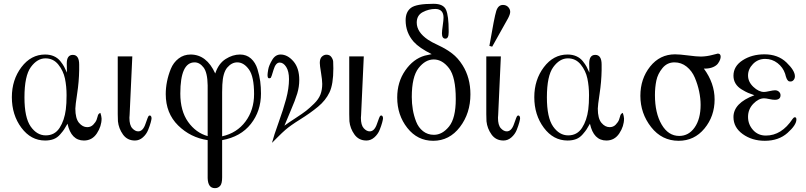

<svg xmlns="http://www.w3.org/2000/svg" viewBox="-20 -725 4215 1004"><path d="M42 -216.8Q42 -307.6 92 -373.8Q142.1 -439.9 215.8 -439.9Q241.7 -439.9 262 -430.9Q282.2 -421.9 295.7 -405Q309.1 -388.2 315.4 -376Q321.8 -363.8 330.1 -345.2Q329.1 -364.3 329.1 -393.1Q329.1 -438 360.8 -438Q394 -438 394 -387.2V-357.9Q393.1 -297.9 383.5 -235.4Q374 -172.9 374 -157.2Q374 -105.5 393.1 -82.8Q412.1 -60.1 436 -60.1Q455.1 -60.1 467.5 -73Q480 -85.9 484.9 -98.1Q487.8 -105 490 -114.5Q492.2 -124 495.1 -127.9Q498 -131.8 504.9 -134.8Q510.7 -117.7 511.2 -105Q511.2 -64.9 486.6 -27.6Q461.9 9.8 418.9 9.8Q352.1 9.8 333 -78.1Q320.8 -57.1 315.4 -48.6Q310.1 -40 294.9 -22.5Q279.8 -4.9 260.5 2.4Q241.2 9.8 215.8 9.8Q141.6 9.8 91.8 -57.1Q42 -124 42 -216.8ZM107.9 -215.8Q107.9 -109.9 140.4 -63.5Q172.9 -17.1 219.2 -17.1Q266.1 -17.1 291.5 -56.2Q316.9 -95.2 324.2 -152.8Q328.1 -182.6 328.1 -227.1Q328.1 -273.9 319.6 -314.5Q311 -355 284.9 -387.5Q258.8 -419.9 217.8 -419.9Q174.8 -419.9 141.4 -374.3Q107.9 -328.6 107.9 -215.8Z M595.7 -127.9V-430.2H671.9L657.7 -123Q657.7 -121.1 657.2 -116.5Q656.7 -111.8 656.7 -108.9Q656.7 -70.8 671.6 -54.4Q686.5 -38.1 702.6 -38.1Q727.5 -38.1 740.7 -77.1Q753.9 -116.2 757.8 -119.1Q763.7 -123 768.1 -119.1Q772.5 -115.2 772.5 -106.9Q772.5 -101.1 768.1 -84.5Q763.7 -67.9 754.6 -45.4Q745.6 -22.9 727.1 -6.6Q708.5 9.8 685.5 9.8Q645.5 9.8 623 -21.7Q600.6 -53.2 596.7 -90.8Q595.7 -103 595.7 -127.9Z M846.7 -232.9Q846.7 -265.1 853.3 -298.6Q859.9 -332 873.3 -365Q886.7 -397.9 913.8 -418.9Q940.9 -439.9 976.6 -439.9Q1060.5 -439.9 1105.5 -340.8Q1122.6 -392.6 1159.7 -416.3Q1196.8 -439.9 1234.9 -439.9Q1269 -439.9 1292.5 -418.9Q1315.9 -397.9 1326.4 -363.5Q1336.9 -329.1 1340.8 -299.1Q1344.7 -269 1344.7 -235.8Q1344.7 -144 1291.7 -76.9Q1238.8 -9.8 1141.6 7.8V202.1Q1141.6 234.4 1131.8 246.1Q1120.6 259.3 1103.5 258.8Q1067.4 258.8 1065.9 206.1V7.8Q976.1 -5.4 911.4 -69.1Q846.7 -132.8 846.7 -232.9ZM922.9 -235.8Q922.9 -145 963.4 -87.9Q1003.9 -30.8 1065.9 -13.2V-278.8Q1064.9 -345.7 1044.4 -372.3Q1023.9 -398.9 997.6 -398.9Q922.9 -398.9 922.9 -235.8ZM1141.6 -12.2Q1218.8 -29.3 1263.7 -89.6Q1308.6 -149.9 1308.6 -232.9Q1308.6 -324.7 1281.7 -361.8Q1254.9 -398.9 1220.7 -398.9Q1191.9 -398.9 1168.7 -372.1Q1145.5 -345.2 1142.6 -282.2Q1141.6 -269 1141.6 -243.2Z M1378.9 -332Q1378.9 -340.8 1382.6 -361.8Q1386.2 -382.8 1403.1 -411.4Q1419.9 -439.9 1447.3 -439.9Q1483.4 -439.9 1514.2 -404.5Q1544.9 -369.1 1544.9 -307.1Q1544.9 -271 1534.4 -236.1Q1523.9 -201.2 1500 -146Q1476.1 -90.8 1467.3 -67.9Q1486.3 -82 1524.7 -106.9Q1563 -131.8 1581.1 -146Q1599.1 -160.2 1622.6 -183.1Q1646 -206.1 1655.5 -230.5Q1665 -254.9 1665 -286.1Q1665 -306.2 1658.7 -344.5Q1652.3 -382.8 1652.3 -396Q1652.3 -418.9 1663.3 -429Q1674.3 -439 1687 -439Q1704.1 -439 1712.6 -427Q1721.2 -415 1722.2 -403.1Q1723.1 -391.1 1723.1 -367.2Q1723.1 -284.2 1703.1 -242.2Q1683.1 -200.2 1643.1 -167Q1603 -133.8 1550 -100.8Q1497.1 -67.9 1471.2 -44.9Q1457 -32.7 1432.6 -8.3Q1408.2 16.1 1402.3 22Q1412.1 -16.1 1436.5 -83.5Q1460.9 -150.9 1476.1 -207Q1491.2 -263.2 1491.2 -311Q1491.2 -352.1 1476.6 -375Q1461.9 -397.9 1442.4 -397.9Q1421.4 -397.9 1410.2 -359.4Q1398.9 -320.8 1396 -317.9Q1378.9 -309.1 1378.9 -332Z M1806.2 -127.9V-430.2H1882.3L1868.2 -123Q1868.2 -121.1 1867.7 -116.5Q1867.2 -111.8 1867.2 -108.9Q1867.2 -70.8 1882.1 -54.4Q1897 -38.1 1913.1 -38.1Q1938 -38.1 1951.2 -77.1Q1964.4 -116.2 1968.3 -119.1Q1974.1 -123 1978.5 -119.1Q1982.9 -115.2 1982.9 -106.9Q1982.9 -101.1 1978.5 -84.5Q1974.1 -67.9 1965.1 -45.4Q1956.1 -22.9 1937.5 -6.6Q1918.9 9.8 1896 9.8Q1856 9.8 1833.5 -21.7Q1811 -53.2 1807.1 -90.8Q1806.2 -103 1806.2 -127.9Z M2057.1 -214.8Q2057.1 -295.9 2099.1 -356.4Q2141.1 -417 2201.2 -434.1Q2225.1 -439.9 2237.3 -441.9Q2172.4 -474.1 2143.1 -506.8Q2101.1 -554.7 2101.1 -619.1Q2101.1 -663.1 2129.2 -684.1Q2157.2 -705.1 2246.1 -705.1H2248Q2298.8 -705.1 2312.5 -673.6Q2326.2 -642.1 2326.2 -564V-556.2Q2326.2 -522.9 2309.1 -522.9Q2291 -522.9 2291 -550.8Q2291 -563 2295.2 -591.6Q2299.3 -620.1 2299.3 -632.8Q2299.3 -677.7 2256.3 -678.2Q2222.2 -678.2 2190.7 -661.6Q2159.2 -645 2159.2 -606.9Q2159.2 -557.1 2218.3 -517.1Q2234.4 -505.9 2273.7 -487.5Q2313 -469.2 2344 -445.6Q2375 -421.9 2398.9 -383.8Q2439.9 -318.8 2439.9 -231.9Q2439.9 -132.8 2385 -60.8Q2330.1 11.2 2245.1 11.2Q2163.1 11.2 2110.1 -55.9Q2057.1 -123 2057.1 -214.8ZM2133.3 -217.8Q2133.3 -183.6 2138.7 -151.9Q2144 -120.1 2156 -89.1Q2168 -58.1 2192.1 -39.1Q2216.3 -20 2249 -20Q2293 -20 2328.1 -63.5Q2363.3 -106.9 2363.3 -207Q2363.3 -322.3 2328.1 -368.2Q2293 -414.1 2248 -414.1Q2204.1 -414.1 2168.7 -368.9Q2133.3 -323.7 2133.3 -217.8Z M2522.9 -127.9V-430.2H2599.1L2585 -123Q2585 -121.1 2584.5 -116.5Q2584 -111.8 2584 -108.9Q2584 -70.8 2598.9 -54.4Q2613.8 -38.1 2629.9 -38.1Q2654.8 -38.1 2668 -77.1Q2681.2 -116.2 2685.1 -119.1Q2690.9 -123 2695.3 -119.1Q2699.7 -115.2 2699.7 -106.9Q2699.7 -101.1 2695.3 -84.5Q2690.9 -67.9 2681.9 -45.4Q2672.9 -22.9 2654.3 -6.6Q2635.7 9.8 2612.8 9.8Q2572.8 9.8 2550.3 -21.7Q2527.8 -53.2 2523.9 -90.8Q2522.9 -103 2522.9 -127.9ZM2539.1 -484.9Q2564.9 -635.7 2575 -667.5Q2585 -699.2 2609.9 -699.2Q2627 -699.2 2637.5 -688Q2647.9 -676.8 2647.9 -663.1Q2647.9 -650.9 2637 -629.9Q2626 -608.9 2553.7 -481Z M2773.9 -216.8Q2773.9 -307.6 2824 -373.8Q2874 -439.9 2947.8 -439.9Q2973.6 -439.9 2993.9 -430.9Q3014.2 -421.9 3027.6 -405Q3041 -388.2 3047.4 -376Q3053.7 -363.8 3062 -345.2Q3061 -364.3 3061 -393.1Q3061 -438 3092.8 -438Q3126 -438 3126 -387.2V-357.9Q3125 -297.9 3115.5 -235.4Q3106 -172.9 3106 -157.2Q3106 -105.5 3125 -82.8Q3144 -60.1 3168 -60.1Q3187 -60.1 3199.5 -73Q3211.9 -85.9 3216.8 -98.1Q3219.7 -105 3221.9 -114.5Q3224.1 -124 3227.1 -127.9Q3230 -131.8 3236.8 -134.8Q3242.7 -117.7 3243.2 -105Q3243.2 -64.9 3218.5 -27.6Q3193.8 9.8 3150.9 9.8Q3084 9.8 3064.9 -78.1Q3052.7 -57.1 3047.4 -48.6Q3042 -40 3026.9 -22.5Q3011.7 -4.9 2992.4 2.4Q2973.1 9.8 2947.8 9.8Q2873.5 9.8 2823.7 -57.1Q2773.9 -124 2773.9 -216.8ZM2839.8 -215.8Q2839.8 -109.9 2872.3 -63.5Q2904.8 -17.1 2951.2 -17.1Q2998 -17.1 3023.4 -56.2Q3048.8 -95.2 3056.2 -152.8Q3060.1 -182.6 3060.1 -227.1Q3060.1 -273.9 3051.5 -314.5Q3043 -355 3016.8 -387.5Q2990.7 -419.9 2949.7 -419.9Q2906.7 -419.9 2873.3 -374.3Q2839.8 -328.6 2839.8 -215.8Z M3328.6 -224.1Q3328.6 -313 3379.6 -377Q3430.7 -440.9 3509.8 -440.9Q3533.7 -440.9 3578.1 -435.1Q3622.6 -429.2 3645.5 -429.2H3646.5Q3677.2 -430.2 3704.3 -437.5Q3731.4 -444.8 3733.4 -444.8Q3748.5 -444.8 3748.5 -428.2Q3748.5 -422.4 3745.6 -413.6Q3742.7 -404.8 3734.6 -393.3Q3726.6 -381.8 3708.5 -374Q3690.4 -366.2 3664.6 -366.2H3660.6Q3716.8 -290 3716.8 -205.1Q3716.8 -117.2 3663.8 -53Q3610.8 11.2 3528.8 11.2Q3440.9 11.2 3384.8 -60.5Q3328.6 -132.3 3328.6 -224.1ZM3404.8 -228Q3404.8 -133.8 3439.7 -74Q3474.6 -14.2 3531.7 -14.2Q3581.5 -14.2 3612.5 -58.6Q3643.6 -103 3643.6 -176.8Q3643.6 -210 3636 -246.6Q3628.4 -283.2 3613.5 -318.6Q3598.6 -354 3570.6 -376.5Q3542.5 -398.9 3506.8 -398.9Q3468.8 -398.9 3444.1 -368.9Q3419.4 -338.9 3412.1 -303.5Q3404.8 -268.1 3404.8 -228Z M3815.4 -112.8Q3815.4 -186 3924.8 -227.1Q3904.8 -233.9 3891.6 -239.5Q3878.4 -245.1 3857.9 -257.6Q3837.4 -270 3826.4 -288.1Q3815.4 -306.2 3815.4 -329.1Q3815.4 -378.9 3863.5 -409.9Q3911.6 -440.9 3977.5 -440.9Q4048.3 -440.9 4092.5 -398.4Q4136.7 -356 4136.7 -326.2Q4136.7 -314.9 4130.1 -306.9Q4123.5 -298.8 4113.8 -298.8Q4110.8 -298.8 4108.2 -299.3Q4105.5 -299.8 4103.5 -300.8Q4101.6 -301.8 4100.1 -304Q4098.6 -306.2 4097.2 -307.6Q4095.7 -309.1 4094.2 -312.5Q4092.8 -315.9 4092.3 -317.4Q4091.8 -318.8 4090.1 -323Q4088.4 -327.1 4088.4 -328.6Q4088.4 -330.1 4086.9 -334.5Q4085.4 -338.9 4085.4 -339.8Q4074.2 -373 4045.9 -395Q4017.6 -417 3981.4 -417Q3943.4 -417 3917.5 -390.4Q3891.6 -363.8 3891.6 -330.1Q3891.6 -296.9 3919.7 -270.5Q3947.8 -244.1 3975.6 -244.1Q3983.4 -244.1 4003.4 -248.5Q4023.4 -252.9 4032.7 -252.9Q4044.9 -252.9 4053.2 -245.4Q4061.5 -237.8 4061.5 -227.1Q4061.5 -203.1 4031.7 -203.1Q4020.5 -203.1 4002.7 -207Q3984.9 -210.9 3975.6 -210.9Q3946.8 -210.9 3919.2 -182.4Q3891.6 -153.8 3891.6 -113.8Q3891.6 -74.7 3917.7 -45.4Q3943.8 -16.1 3984.9 -16.1Q4066.9 -16.1 4124.5 -103Q4130.4 -111.8 4136.7 -111.8Q4144.5 -111.8 4144.5 -100.1Q4144.5 -71.3 4098.1 -30Q4051.8 11.2 3979.5 11.2Q3912.6 11.2 3864 -23.7Q3815.4 -58.6 3815.4 -112.8Z"/></svg>

Font: CMU Serif Upright Italic
Style: UprightItalic
Weight: 500
Version: Version 0.7.0